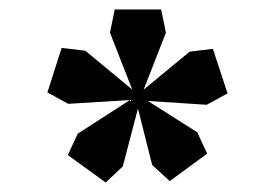

<svg xmlns="http://www.w3.org/2000/svg" viewBox="-20 -655 580 405"><path d="M203 -270 123 -328 144 -373 254 -444 124 -436 80 -460 110 -554 160 -548 259 -466 212 -586 222 -635H320L330 -586L283 -466L380 -546L429 -552L460 -458L416 -434L292 -442L396 -376L417 -331L338 -273L301 -307L271 -426L239 -304Z"/></svg>

Font: Goldman
Style: Regular
Weight: 400
Designer: Jaikishan Patel
Version: Version 1.000; ttfautohint (v1.8.3)